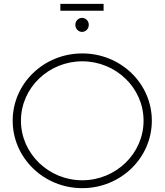

<svg xmlns="http://www.w3.org/2000/svg" viewBox="-20 -978 856 999"><path d="M294 -958V-922H519V-958ZM407 -885C388 -885 372 -869 372 -849C372 -828 388 -812 407 -812C426 -812 442 -828 442 -849C442 -869 426 -885 407 -885ZM408 -700C208 -700 46 -544 46 -350C46 -156 208 1 408 1C608 1 770 -156 770 -350C770 -544 608 -700 408 -700ZM408 -659C583 -659 727 -521 727 -350C727 -179 583 -40 408 -40C233 -40 89 -179 89 -350C89 -521 233 -659 408 -659Z"/></svg>

Font: Montserrat ExtraLight
Style: Regular
Weight: 250
Designer: Julieta Ulanovsky
Foundry: Julieta Ulanovsky
Version: Version 4.000